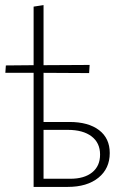

<svg xmlns="http://www.w3.org/2000/svg" viewBox="-20 -734 494 754"><path d="M411 -133Q411 -72 366.5 -36Q322 0 246 0H112V-448H1L3 -477L112 -478V-708L151 -714V-478L332 -479L330 -447L151 -448V-255H253Q327 -255 369 -223Q411 -191 411 -133ZM373 -127Q373 -173 339.5 -198.5Q306 -224 246 -224H151V-32H256Q311 -32 342 -57Q373 -82 373 -127Z"/></svg>

Font: Ysabeau Infant Light
Style: Regular
Weight: 300
Designer: Christian Thalmann (Catharsis Fonts)
Version: Version 0.003